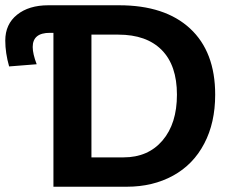

<svg xmlns="http://www.w3.org/2000/svg" viewBox="-20 -708 877 728"><path d="M795.9 -349.1Q795.9 -242.2 754.4 -163.6Q712.9 -84 636.2 -42Q559.6 0 460.9 0H182.6V-583.5H168.9Q104 -583.5 104 -529.8Q104 -503.9 119.1 -464.4L14.6 -456.1Q0 -507.3 0 -554.2Q0 -616.2 44.7 -652.1Q89.4 -688 163.1 -688H431.6Q605.5 -688 700.7 -599.9Q795.9 -511.7 795.9 -349.1ZM650.9 -349.1Q650.9 -460 593.3 -518.3Q535.6 -576.7 428.7 -576.7H326.7V-111.3H448.7Q541.5 -111.3 596.2 -175.3Q650.9 -239.3 650.9 -349.1Z"/></svg>

Font: Arimo
Style: Bold
Weight: 700
Designer: Steve Matteson
Foundry: Monotype Imaging Inc.
Version: Version 1.33